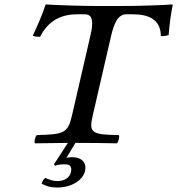

<svg xmlns="http://www.w3.org/2000/svg" viewBox="-20 -640 794 860"><path d="M272.8 96C295.8 96 302.6 110 297.8 131C291.8 157 267.5 171 237.5 171C217.5 171 207.4 167 182.8 157C174.1 164 169.5 171 166.8 183C189.2 194 204.8 200 236.8 200C297.8 200 351 169 360.9 126C369.7 88 344.2 64 304.2 64C295.2 64 286 65 277.5 67L318 0H321C392.4 0 453.8 1 503.5 2C510.9 -4 516.7 -29 512.1 -35C392.5 -37 376.9 -43 395.2 -122L477.6 -479C491.7 -540 510 -576 546 -576H574C649 -576 700.2 -551 700.4 -478C711.4 -478 725.6 -479 735.5 -483C738.7 -527 744.7 -575 753.7 -618C753.9 -619 752.1 -620 751.1 -620C716.4 -617 594.5 -613 515.5 -613H429.5C352.5 -613 225.4 -617 188.1 -620C186.1 -620 183.9 -619 183.7 -618C169.7 -575 148.4 -526 126.8 -480C135.9 -476 147.7 -475 159.7 -475C197.2 -551 259 -576 325 -576H360C397 -576 398.7 -540 385.3 -482L302.2 -122C283.9 -43 265.8 -38 145.1 -35C137.7 -29 131.9 -4 136.5 2C177.1 1.2 227.4 0.4 284 0.1L221.8 96L226.5 102C243.6 97 253.8 96 272.8 96Z"/></svg>

Font: Linux Libertine Mono O
Style: Mono Oblique
Weight: 400
Italic angle: -13°
Designer: Philipp H. Poll
Foundry: Philipp H. Poll
Version: Version 5.1.7